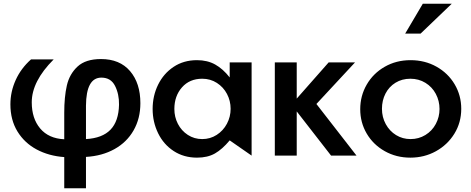

<svg xmlns="http://www.w3.org/2000/svg" viewBox="-20 -838 2537 1034"><path d="M621 -274Q622 -331 599.5 -375.5Q577 -420 526 -420Q444 -420 443 -269V-89Q531 -94 575 -139.5Q619 -185 621 -274ZM36 -276Q36 -344 64.5 -407Q93 -470 147 -518H269Q151 -400 151 -287Q151 -200 196.5 -146Q242 -92 326 -88V-231Q326 -316 340 -377.5Q354 -439 397.5 -479.5Q441 -520 524 -520Q625 -520 680.5 -455Q736 -390 736 -282Q736 -200 699.5 -136Q663 -72 596.5 -35Q530 2 443 7V176H326V8Q243 2 177.5 -33Q112 -68 74 -130Q36 -192 36 -276Z M1069 -414Q1113 -414 1148 -391.5Q1183 -369 1202.5 -332Q1222 -295 1222 -252Q1222 -209 1202 -171.5Q1182 -134 1147 -111.5Q1112 -89 1069 -89Q1026 -89 991.5 -111.5Q957 -134 938 -171Q919 -208 919 -251Q919 -321 960 -367.5Q1001 -414 1069 -414ZM1335 -502H1217V-421Q1181 -467 1139 -490.5Q1097 -514 1041 -514Q969 -514 915 -478Q861 -442 831.5 -382Q802 -322 802 -251Q802 -181 831.5 -120.5Q861 -60 915.5 -24.5Q970 11 1041 11Q1098 11 1137.5 -11.5Q1177 -34 1217 -82L1335 0Z M1578 -502H1460V0H1578V-238L1763 0H1900L1684 -278L1892 -502H1750L1578 -307Z M2464 -252Q2464 -324 2428.5 -384Q2393 -444 2330.5 -479Q2268 -514 2191 -514Q2114 -514 2052 -478.5Q1990 -443 1955 -382.5Q1920 -322 1920 -250Q1920 -178 1955 -118.5Q1990 -59 2052 -24Q2114 11 2190 11Q2265 11 2327.5 -23.5Q2390 -58 2427 -118Q2464 -178 2464 -252ZM2347 -251Q2347 -208 2327 -170.5Q2307 -133 2271 -111Q2235 -89 2191 -89Q2148 -89 2113 -110.5Q2078 -132 2057.5 -169.5Q2037 -207 2037 -252Q2037 -297 2056 -334Q2075 -371 2110 -392.5Q2145 -414 2190 -414Q2235 -414 2271 -392Q2307 -370 2327 -332.5Q2347 -295 2347 -251ZM2162 -657H2245L2413 -818H2257Z"/></svg>

Font: Geom Medium
Style: Bold
Weight: 500
Version: Version 1.102